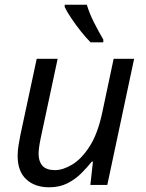

<svg xmlns="http://www.w3.org/2000/svg" viewBox="-20 -786 619 816"><path d="M189 10Q128 10 91.5 -24Q55 -58 55 -123Q55 -146 58.5 -166.5Q62 -187 66 -209L136 -536H225L153 -199Q144 -156 144 -132Q144 -100 160.5 -81.5Q177 -63 214 -63Q248 -63 287.5 -87Q327 -111 361 -164Q395 -217 414 -305L463 -536H550L436 0H364L375 -99H370Q351 -75 325.5 -49.5Q300 -24 266.5 -7Q233 10 189 10ZM365 -606Q346 -625 324.5 -652Q303 -679 284 -707Q265 -735 255 -756V-766H349Q360 -729 379.5 -690.5Q399 -652 419 -618V-606Z"/></svg>

Font: Noto Sans
Style: Italic
Weight: 400
Italic angle: -12°
Designer: Monotype Design Team
Foundry: Monotype Imaging Inc.
Version: Version 2.013; ttfautohint (v1.8.4.7-5d5b)